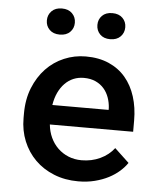

<svg xmlns="http://www.w3.org/2000/svg" viewBox="-53 -784 706 841"><g transform="rotate(5 300.0 -364.0)"><path d="M321.8 9.8Q263.2 9.8 214.8 -9.8Q166.5 -29.3 132.1 -63.5Q97.7 -97.7 78.6 -144.3Q59.6 -190.9 59.6 -245.1V-265.1Q59.6 -328.1 79.8 -378.4Q100.1 -428.7 134 -464.4Q168 -500 213.1 -519Q258.3 -538.1 308.1 -538.1Q365.7 -538.1 409.7 -518.8Q453.6 -499.5 483.2 -464.6Q512.7 -429.7 527.8 -381.8Q543 -334 543 -276.9V-227.5H176.8Q179.7 -196.8 191.9 -170.4Q204.1 -144 223.9 -124.8Q243.7 -105.5 270.3 -94.5Q296.9 -83.5 328.6 -83.5Q373 -83.5 410.4 -101.1Q447.8 -118.7 471.2 -149.4L534.7 -89.8Q522 -70.8 502 -53Q481.9 -35.2 455.1 -21.2Q428.2 -7.3 394.8 1.2Q361.3 9.8 321.8 9.8ZM307.6 -443.8Q283.2 -443.8 262.2 -435.1Q241.2 -426.3 224.6 -409.4Q208 -392.6 196.5 -368.4Q185.1 -344.2 180.2 -313.5H427.7V-322.3Q426.3 -345.7 418.7 -367.4Q411.1 -389.2 396.5 -406.2Q381.8 -423.3 359.6 -433.6Q337.4 -443.8 307.6 -443.8ZM124 -680.7Q124 -705.1 140.4 -721.7Q156.7 -738.3 185.5 -738.3Q214.4 -738.3 230.7 -721.7Q247.1 -705.1 247.1 -680.7Q247.1 -656.2 230.7 -639.9Q214.4 -623.5 185.5 -623.5Q156.7 -623.5 140.4 -639.9Q124 -656.2 124 -680.7ZM346.2 -680.2Q346.2 -704.6 362.3 -720.9Q378.4 -737.3 407.2 -737.3Q436 -737.3 452.4 -720.9Q468.8 -704.6 468.8 -680.2Q468.8 -655.8 452.4 -639.2Q436 -622.6 407.2 -622.6Q378.4 -622.6 362.3 -639.2Q346.2 -655.8 346.2 -680.2Z"/></g></svg>

Font: Roboto Mono
Style: Regular
Weight: 500
Designer: Google
Version: Version 2.000986; 2015; ttfautohint (v1.3)